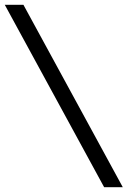

<svg xmlns="http://www.w3.org/2000/svg" viewBox="-20 -691 534 804"><path d="M416 92.8 0 -670.9H78.1L494.1 92.8Z"/></svg>

Font: Charis SIL Am
Style: Bold Italic
Weight: 700
Italic angle: -11°
Foundry: SIL International
Version: Version 5.000